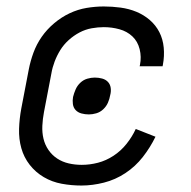

<svg xmlns="http://www.w3.org/2000/svg" viewBox="-20 -562 590 594"><path d="M232 12Q201 12 171 6.5Q141 1 115.5 -14Q90 -29 72 -52Q54 -75 46 -103.5Q38 -132 39 -163.5Q40 -195 46 -227L69 -347Q74 -373 83.5 -399Q93 -425 109 -448Q125 -471 147.5 -490Q170 -509 195.5 -521Q221 -533 248 -537.5Q275 -542 301 -542Q327 -542 353 -538.5Q379 -535 402 -525.5Q425 -516 443.5 -500Q462 -484 473 -462.5Q484 -441 486.5 -415Q489 -389 484 -362L483 -357H412L413 -361Q418 -386 412 -410Q406 -434 389.5 -449.5Q373 -465 349.5 -471.5Q326 -478 301 -478Q283 -478 263.5 -474.5Q244 -471 226 -461.5Q208 -452 192.5 -438Q177 -424 166.5 -407Q156 -390 149 -371.5Q142 -353 139 -335L116 -215Q112 -194 111 -173Q110 -152 114.5 -133Q119 -114 130 -98Q141 -82 157 -71.5Q173 -61 192.5 -56.5Q212 -52 233 -52Q258 -52 283 -58.5Q308 -65 331 -80Q354 -95 371.5 -117Q389 -139 400 -163L461 -139Q445 -106 422 -76.5Q399 -47 368 -26.5Q337 -6 301.5 3Q266 12 232 12ZM255 -208Q243 -208 232 -211Q221 -214 214 -221.5Q207 -229 205.5 -240Q204 -251 206 -262Q209 -274 214 -285.5Q219 -297 228.5 -306Q238 -315 250 -318.5Q262 -322 273 -322Q285 -322 296 -319Q307 -316 314 -308.5Q321 -301 322.5 -290Q324 -279 321 -268Q319 -256 314 -244.5Q309 -233 299.5 -224Q290 -215 278 -211.5Q266 -208 255 -208Z"/></svg>

Font: Lode
Style: Italic
Weight: 400
Italic angle: -11°
Monospace: yes
Designer: Belleve Invis
Foundry: Belleve Invis
Version: Version 29.2.0; ttfautohint (v1.8.3)